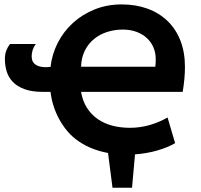

<svg xmlns="http://www.w3.org/2000/svg" viewBox="-20 -695 920 879"><path d="M351.1 -274.4Q358.4 -231.9 378.4 -200.9Q398.4 -169.9 427.7 -149.7Q457 -129.4 494.6 -119.6Q532.2 -109.9 575.2 -109.9Q621.1 -109.9 665.3 -122.6Q709.5 -135.3 747.1 -157.2L781.7 -39.6Q748 -20 700.2 -6.1Q652.3 7.8 598.1 11.7L584.5 164.6H495.1L474.6 5.4Q432.1 -2.4 394.5 -18.3Q356.9 -34.2 325.2 -59.1Q302.7 -76.7 283.4 -100.6Q264.2 -124.5 249.3 -152.6Q234.4 -180.7 224.6 -211.7Q214.8 -242.7 211.4 -274.4H176.3Q125 -274.4 91.3 -287.1Q57.6 -299.8 37.8 -321Q18.1 -342.3 10.3 -369.1Q2.4 -396 2.4 -424.8Q2.4 -446.8 9 -463.9Q15.6 -481 25.9 -493.7H144Q134.3 -481 129.6 -466.1Q125 -451.2 125 -438Q125 -431.2 127 -421.6Q128.9 -412.1 137.5 -403.6Q146 -395 163.3 -390.4Q180.7 -385.7 211.4 -388.7Q217.8 -446.3 244.1 -498.3Q270.5 -550.3 313.5 -589.6Q356.4 -628.9 413.3 -651.9Q470.2 -674.8 537.1 -674.8Q601.6 -674.8 654.8 -655.5Q708 -636.2 746.3 -599.6Q784.7 -563 805.7 -509.8Q826.7 -456.5 826.7 -388.7Q826.7 -336.4 816.4 -274.4ZM690.9 -389.6Q692.4 -397.9 692.6 -406.7Q692.9 -415.5 692.9 -424.8Q692.9 -453.1 682.6 -477.5Q672.4 -502 652.8 -520.3Q633.3 -538.6 605.2 -549.1Q577.1 -559.6 542 -559.6Q504.9 -559.6 470.9 -548.8Q437 -538.1 410.9 -516.8Q384.8 -495.6 368.7 -463.9Q352.5 -432.1 351.1 -389.6Z"/></svg>

Font: PT Astra Sans
Style: Bold
Weight: 700
Designer: A.Korolkova, I. Chaeva
Foundry: ParaType Ltd
Version: Version 1.001; ttfautohint (v1.6)